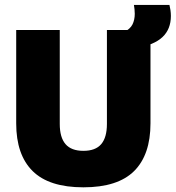

<svg xmlns="http://www.w3.org/2000/svg" viewBox="-20 -764 732 800"><path d="M327.5 16.5Q184.5 16.5 116 -51.2Q47.5 -119 47.5 -250V-639H229V-247.5Q229 -191.5 253 -163.5Q277 -135.5 327.5 -135.5Q378 -135.5 401.8 -163.5Q425.5 -191.5 425.5 -247.5V-639H607V-250Q607 -119 538.8 -51.2Q470.5 16.5 327.5 16.5ZM546 -563 496 -630Q522.5 -643 532 -662.2Q541.5 -681.5 541.5 -706.5Q541.5 -715.5 540.5 -725.5Q539.5 -735.5 538 -743.5H686Q688.5 -734 690.2 -722Q692 -710 692 -697.5Q692 -642.5 657 -609.5Q622 -576.5 546 -563Z"/></svg>

Font: Anek Latin ExtraBold
Style: Regular
Weight: 800
Designer: Yesha Goshar
Foundry: Ek Type
Version: Version 1.003